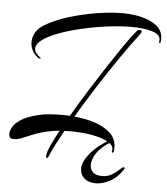

<svg xmlns="http://www.w3.org/2000/svg" viewBox="-60 -703 879 1010"><g transform="rotate(5 380.0 -198.0)"><path d="M133 -374Q127 -374 123 -378Q105 -390 93.5 -411.5Q82 -433 82 -458Q82 -483 96 -508Q110 -533 143 -552Q196 -583 266.5 -604.5Q337 -626 411.5 -638Q486 -650 552 -650Q578 -650 613.5 -645Q649 -640 682.5 -627Q716 -614 738 -591.5Q760 -569 760 -534Q760 -530 760 -526.5Q760 -523 759 -519Q759 -510 754 -510Q751 -510 751 -515Q751 -518 751.5 -521Q752 -524 752 -527Q752 -556 708.5 -569Q665 -582 599 -582Q542 -582 475 -573.5Q408 -565 342.5 -550Q277 -535 223 -515.5Q169 -496 136.5 -472.5Q104 -449 104 -424Q104 -401 136 -379Q138 -378 138 -376Q138 -374 133 -374ZM216 144Q211 144 211 133Q211 123 217 105Q224 86 237.5 58Q251 30 270 -5Q245 -3 222 1.5Q199 6 178 12Q154 18 127.5 29.5Q101 41 76.5 50.5Q52 60 34 60Q21 60 15 55Q8 50 8 33Q8 18 19.5 -2.5Q31 -23 61.5 -43Q92 -63 150 -77Q172 -83 203.5 -86Q235 -89 272 -89Q283 -89 294.5 -89Q306 -89 317 -88Q353 -150 394.5 -216.5Q436 -283 477 -346Q518 -409 552.5 -459.5Q587 -510 609.5 -539.5Q632 -569 637 -569H646Q655 -569 655 -563Q655 -557 644 -543Q599 -484 546 -407Q493 -330 440 -247Q387 -164 341 -86Q398 -81 449 -64.5Q500 -48 532.5 -18Q565 12 565 59Q565 86 557 86Q552 86 554 76Q560 50 529 31.5Q498 13 445 3Q392 -7 331 -7Q322 -7 313 -7Q304 -7 295 -6Q273 34 254.5 69.5Q236 105 225 133Q220 144 216 144ZM484 254Q445 254 422.5 234.5Q400 215 400 184Q400 148 434.5 105Q469 62 535 22Q542 18 549 18Q555 18 555 22Q555 26 547 30Q495 61 472 95Q449 129 449 160Q449 182 464 197.5Q479 213 513 213Q543 213 565.5 199Q588 185 602.5 171Q617 157 621 157Q628 157 628 162Q628 165 624 170Q596 213 557 233.5Q518 254 484 254Z"/></g></svg>

Font: Arizonia
Style: Regular
Weight: 400
Designer: Robert E. Leuschke
Foundry: Robert E. Leuschke
Version: Version 1.010; ttfautohint (v1.8.4.7-5d5b)